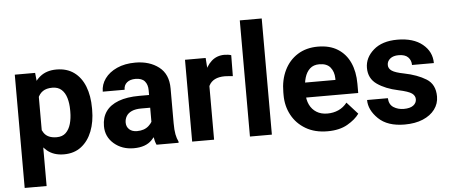

<svg xmlns="http://www.w3.org/2000/svg" viewBox="-58 -891 2901 1235"><g transform="rotate(-5 1392.5 -273.5)"><path d="M195.8 -426.8V203.1H54.2V-528.3H185.5ZM530.3 -270V-259.8Q530.3 -182.6 506.6 -121.8Q482.9 -61 437.3 -25.6Q391.6 9.8 325.2 9.8Q259.8 9.8 217.8 -24.9Q175.8 -59.6 152.3 -118.7Q128.9 -177.7 119.1 -251V-271.5Q128.9 -348.6 152.1 -408.9Q175.3 -469.2 217 -503.7Q258.8 -538.1 323.7 -538.1Q390.6 -538.1 436.8 -504.6Q482.9 -471.2 506.6 -410.9Q530.3 -350.6 530.3 -270ZM389.2 -259.8V-270Q389.2 -313.5 378.9 -348.4Q368.7 -383.3 346.2 -403.6Q323.7 -423.8 287.1 -423.8Q249 -423.8 225.8 -408Q202.6 -392.1 191.4 -362.5Q180.2 -333 178.2 -292V-230Q181.6 -175.3 206.1 -139.6Q230.5 -104 288.1 -104Q325.2 -104 347.2 -125.2Q369.1 -146.5 379.1 -181.6Q389.2 -216.8 389.2 -259.8Z M903.3 -121.1V-353.5Q903.3 -390.1 884.5 -411.9Q865.7 -433.6 825.2 -433.6Q790 -433.6 769.8 -416.7Q749.5 -399.9 749.5 -370.1H608.4Q608.4 -416 636 -454.1Q663.6 -492.2 714.1 -515.1Q764.6 -538.1 833 -538.1Q924.3 -538.1 984.6 -491.7Q1044.9 -445.3 1044.9 -352.5V-128.9Q1044.9 -84 1050.3 -56.2Q1055.7 -28.3 1065.9 -8.3V0H923.3Q913.1 -21.5 908.2 -54.7Q903.3 -87.9 903.3 -121.1ZM921.9 -322.8 922.9 -240.7H845.7Q808.1 -240.7 784.2 -230Q760.3 -219.2 749 -200.4Q737.8 -181.6 737.8 -158.7Q737.8 -132.3 756.1 -115.2Q774.4 -98.1 806.6 -98.1Q854 -98.1 882.3 -124.3Q910.6 -150.4 910.6 -174.3L948.2 -112.8Q933.6 -74.2 893.8 -32.2Q854 9.8 775.9 9.8Q700.2 9.8 648.4 -34.9Q596.7 -79.6 596.7 -148.4Q596.7 -204.1 624 -242.9Q651.4 -281.7 705.8 -302.2Q760.3 -322.8 840.3 -322.8Z M1294.9 -410.6V0H1153.3V-528.3H1286.6ZM1452.1 -531.7 1450.7 -396.5Q1439.9 -397.5 1425.5 -398.9Q1411.1 -400.4 1399.4 -400.4Q1360.4 -400.4 1335 -387.7Q1309.6 -375 1297.1 -350.6Q1284.7 -326.2 1283.2 -291L1254.9 -300.8Q1254.9 -369.1 1272.7 -422.9Q1290.5 -476.6 1324.7 -507.3Q1358.9 -538.1 1408.7 -538.1Q1419.4 -538.1 1431.9 -536.4Q1444.3 -534.7 1452.1 -531.7Z M1668 -750V0H1526.4V-750Z M2027.3 9.8Q1945.3 9.8 1886.5 -24.9Q1827.6 -59.6 1796.4 -117.7Q1765.1 -175.8 1765.1 -246.1V-265.1Q1765.1 -344.7 1795.2 -406.5Q1825.2 -468.3 1880.6 -503.2Q1936 -538.1 2011.7 -538.1Q2087.9 -538.1 2139.6 -505.6Q2191.4 -473.1 2218 -414.8Q2244.6 -356.4 2244.6 -278.3V-218.3H1825.7V-314.9H2106V-325.7Q2105 -368.2 2082.3 -396.2Q2059.6 -424.3 2010.7 -424.3Q1973.6 -424.3 1950.7 -403.6Q1927.7 -382.8 1917 -346.9Q1906.3 -311 1906.3 -265.1V-246.1Q1906.3 -204.1 1921.6 -172.1Q1937 -140.1 1966.1 -122.1Q1995.1 -104 2036.1 -104Q2075.2 -104 2107.7 -118.7Q2140.1 -133.3 2163.6 -163.1L2233.4 -85.9Q2208 -49.8 2156.3 -20Q2104.5 9.8 2027.3 9.8Z M2610.4 -146.5Q2610.4 -168.9 2589.6 -184.3Q2568.8 -199.7 2502.4 -213.9Q2421.4 -231 2367.9 -268.3Q2314.5 -305.7 2314.5 -374Q2314.5 -439.9 2370.4 -489Q2426.3 -538.1 2524.9 -538.1Q2627.9 -538.1 2687 -489.7Q2746.1 -441.4 2746.1 -367.7H2605Q2605 -397.9 2585.4 -418Q2565.9 -438 2524.4 -438Q2489.3 -438 2469.5 -421.6Q2449.7 -405.3 2449.7 -380.9Q2449.7 -357.9 2471.4 -343.3Q2493.2 -328.6 2548.3 -317.9Q2634.3 -300.8 2690.9 -265.6Q2747.6 -230.5 2747.6 -151.9Q2747.6 -105.5 2720.2 -68.8Q2692.9 -32.2 2643.1 -11.2Q2593.3 9.8 2525.4 9.8Q2414.6 9.8 2356 -47.1Q2297.4 -104 2297.4 -168.5H2431.6Q2433.6 -127 2462.2 -108.9Q2490.7 -90.8 2528.3 -90.8Q2568.8 -90.8 2589.6 -106.4Q2610.4 -122.1 2610.4 -146.5Z"/></g></svg>

Font: RobotoDEMO
Style: Regular
Weight: 400
Designer: Christian Robertson
Foundry: Google
Version: Version 2.136